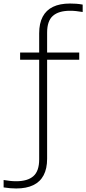

<svg xmlns="http://www.w3.org/2000/svg" viewBox="-106 -838 488 1088"><path d="M-14 230Q-30 230 -48.5 228.5Q-67 227 -85.5 224V182Q-64 185.5 -48 187.2Q-32 189 -14 189Q50.5 189 83.2 160.2Q116 131.5 116 65V-649.5Q116 -705.5 135.8 -743Q155.5 -780.5 194.2 -799.2Q233 -818 291 -818Q307 -818 325.5 -816.8Q344 -815.5 362.5 -812V-770Q341.5 -773.5 325.2 -775.2Q309 -777 291 -777Q226.5 -777 193.8 -748.2Q161 -719.5 161 -653V61.5Q161 117.5 141.2 155Q121.5 192.5 82.5 211.2Q43.5 230 -14 230ZM8 -499.5V-540.5H343V-499.5Z"/></svg>

Font: Encode Sans Condensed Thin ExtraLight
Style: Regular
Weight: 250
Version: Version 3.002